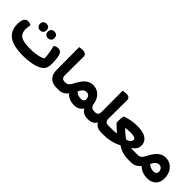

<svg xmlns="http://www.w3.org/2000/svg" viewBox="207 -1763 2864 2864"><g transform="rotate(45 1639.0 -330.5)"><path d="M442.1 16Q299.4 16 213 -16.9Q126.7 -49.8 87.9 -112.2Q49.1 -174.6 49.1 -262.2Q49.1 -327.2 69.8 -366.1Q90.5 -405 134.5 -405Q154.8 -405 173 -399.5Q191.1 -394 200.9 -386.9Q197.4 -369 194.2 -343.2Q190.9 -317.4 190.9 -294.7Q190.9 -230.2 218.6 -195.1Q246.4 -160 304.5 -146.5Q362.7 -132.9 451.8 -132.9Q507 -132.9 558 -140.6Q609 -148.3 646.4 -159.6Q683.8 -171 698 -183Q700.3 -211.5 695 -252.4Q689.6 -293.2 681 -336.6Q672.4 -380 664.1 -414.3Q675.2 -421.6 694.5 -429.1Q713.9 -436.7 735.2 -436.7Q770 -436.7 790.2 -419.5Q810.4 -402.3 821.2 -354.3Q826 -334.8 829 -309.1Q832 -283.4 833.6 -257.9Q835.2 -232.4 835.2 -213Q835.2 -149.8 816.9 -109.4Q798.6 -69.1 745.6 -41.5Q692.1 -13.5 612.6 1.3Q533.1 16 442.1 16ZM355.3 -432.9Q324 -432.9 304.9 -451.7Q285.8 -470.6 285.8 -502.4Q285.8 -534.6 304.9 -553.3Q324 -572 355.3 -572Q387.4 -572 406.1 -553.3Q424.8 -534.6 424.8 -502.4Q424.8 -470.6 406.1 -451.7Q387.4 -432.9 355.3 -432.9ZM521.2 -433.7Q489 -433.7 470.3 -452.5Q451.6 -471.3 451.6 -503.2Q451.6 -535.3 470.3 -554Q489 -572.7 521.2 -572.7Q553.3 -572.7 572 -554Q590.7 -535.3 590.7 -503.2Q590.7 -471.3 572 -452.5Q553.3 -433.7 521.2 -433.7Z M1093.6 -614.4 1091.9 -226.6Q1091.9 -182.7 1109.2 -165.9Q1126.6 -149.2 1159 -149.2H1175.7V0.2L1136 0Q1081.8 -0.5 1039.5 -19.9Q997.1 -39.4 973 -81.4Q949 -123.4 948 -190.1L945.5 -668.8Q955.8 -670.8 975.7 -673.7Q995.5 -676.6 1016.6 -676.6Q1054.1 -676.6 1073.9 -660.8Q1093.6 -645.1 1093.6 -614.4ZM1175.7 0.2V-148.9Q1184.3 -135.3 1188.8 -117Q1193.3 -98.6 1193.3 -74.7Q1193.3 -50.8 1188.7 -31.6Q1184 -12.4 1175.7 0.2Z M1160 0V-149.6H1175.1Q1201.6 -149.6 1219.4 -161.8Q1237.2 -173.9 1249.3 -192Q1261.4 -210.1 1269.9 -227Q1298.4 -284.2 1331.1 -327.2Q1363.9 -370.2 1404.4 -394Q1444.8 -417.8 1496.2 -417.8Q1549.4 -417.8 1591.8 -393.5Q1634.1 -369.2 1661.7 -325.5Q1689.3 -281.8 1697.8 -224.5Q1703.5 -185.7 1723.5 -167.4Q1743.5 -149.2 1793.6 -149.2H1796.9V0H1791.1Q1740.4 0 1704.7 -18.8Q1669 -37.5 1649 -72.8Q1629 -108.2 1623.5 -157.4L1664.4 -125Q1654.2 -73.3 1613.9 -37.2Q1573.6 -1 1498.4 -1Q1453.4 -1 1414.1 -14.4Q1374.8 -27.8 1347.9 -53Q1321 -78.3 1311.6 -113.9L1336.7 -92Q1316.8 -54.3 1276.1 -27.1Q1235.4 0 1179.4 0ZM1507.4 -140.6Q1537.1 -140.6 1554.2 -155.4Q1571.3 -170.2 1571.3 -194.3Q1571.3 -213.9 1563.2 -232.5Q1555.1 -251.1 1539.2 -262.8Q1523.3 -274.4 1497.7 -274.4Q1462.8 -274.4 1437.9 -248.5Q1413 -222.5 1396.3 -186.2Q1416.3 -164.1 1446.3 -152.3Q1476.4 -140.6 1507.4 -140.6ZM1796.9 0V-149.2Q1805.4 -135.6 1810 -117.2Q1814.5 -98.8 1814.5 -75Q1814.5 -51.1 1809.8 -31.8Q1805.2 -12.6 1796.9 0Z M1781 0V-149.2H1798Q1820.1 -149.2 1835.3 -156.4Q1850.5 -163.7 1858.1 -181Q1865.8 -198.3 1865.8 -227.8L1863.8 -668.8Q1874.1 -670.8 1893.7 -673.7Q1913.3 -676.6 1934.7 -676.6Q2011.5 -676.6 2011.5 -614.2L2008.7 -227.3Q2008.7 -197.5 2016.9 -180.2Q2025.1 -163 2040.3 -156.1Q2055.6 -149.2 2075.4 -149.2H2092.8V0H2078.6Q2029.4 0 1995 -17Q1960.7 -33.9 1942.7 -61.8Q1924.6 -89.6 1923.2 -122.7L1948.6 -123.5Q1948.4 -91.6 1931.6 -63.2Q1914.8 -34.9 1883.3 -17.4Q1851.9 0 1808 0ZM2092.8 0V-149.2Q2101.4 -135.6 2105.9 -117.2Q2110.4 -98.8 2110.4 -75Q2110.4 -51.1 2105.8 -31.8Q2101.1 -12.6 2092.8 0Z M2077 0V-149.2H2160.2Q2196.6 -149.2 2234 -154.1Q2271.4 -159.1 2303 -170.6L2438.1 -83.6Q2408.3 -61.2 2359.1 -42.2Q2310 -23.1 2252.2 -11.5Q2194.5 0 2138 0ZM2464.7 -160.5 2387.3 -173.7Q2420.5 -186.4 2445.5 -199.4Q2470.6 -212.4 2484.7 -227.6Q2498.9 -242.8 2498.9 -262Q2498.9 -289.6 2469.4 -300.5Q2440 -311.4 2391.8 -311.4Q2360.6 -311.4 2333.1 -308.2Q2305.5 -305 2281.9 -300.1Q2302 -280.7 2331.9 -254.7Q2361.7 -228.8 2396.5 -203.8Q2431.2 -178.9 2464.7 -160.5ZM2532.1 -162.1Q2546.1 -157.6 2556.7 -154.9Q2567.2 -152.2 2582 -150.7Q2596.8 -149.2 2623.1 -149.2H2707.3V0H2646.1Q2595.8 0 2546.2 -11.3Q2496.6 -22.7 2454.2 -45.8Q2411.7 -68.9 2379.6 -104.4ZM2372.8 -79.2 2310.8 -115.2Q2260.8 -149.9 2220.4 -186.3Q2180.1 -222.7 2137.6 -264.4Q2136.6 -276.7 2136.3 -288.4Q2135.9 -300.1 2135.9 -307.1Q2135.9 -338.7 2138.6 -361.5Q2141.4 -384.3 2147.4 -408Q2192.3 -425.5 2258.8 -438.8Q2325.3 -452 2390.3 -452Q2518.8 -452 2580.6 -407.9Q2642.3 -363.8 2642.3 -286.7Q2642.3 -250.6 2627.3 -224.3Q2612.3 -197.9 2591.3 -180.1Q2570.3 -162.3 2551.2 -150.4ZM2707.3 0V-149.2Q2715.9 -135.6 2720.4 -117.2Q2724.9 -98.8 2724.9 -75Q2724.9 -51.1 2720.3 -31.8Q2715.6 -12.6 2707.3 0Z M2691 0V-149.6H2706.1Q2732.6 -149.6 2750.4 -161.8Q2768.2 -173.9 2780.2 -192Q2792.2 -210.1 2800.9 -227Q2829.9 -284.6 2862.6 -327.5Q2895.4 -370.4 2935.8 -394.1Q2976.3 -417.8 3027.4 -417.8Q3086.2 -417.8 3132.3 -388Q3178.4 -358.2 3205 -304.9Q3231.6 -251.6 3231.6 -182.2Q3231.6 -98 3180.9 -49.5Q3130.2 -1 3045 -1Q3000.5 -1 2960.6 -12.9Q2920.7 -24.8 2889.8 -46.1Q2858.8 -67.5 2842.6 -94.2L2867.7 -92Q2847.8 -54.3 2807.1 -27.3Q2766.4 -0.2 2710.4 0ZM3038.4 -140.6Q3068.1 -140.6 3085.2 -155.4Q3102.3 -170.2 3102.3 -194.3Q3102.3 -213.9 3094.2 -232.5Q3086.1 -251.1 3070.2 -262.8Q3054.3 -274.4 3028.9 -274.4Q2994 -274.4 2969 -248.5Q2944 -222.5 2927.3 -186.2Q2947.3 -164.1 2977.3 -152.3Q3007.4 -140.6 3038.4 -140.6Z"/></g></svg>

Font: Baloo Bhaijaan 2
Style: Regular
Weight: 400
Designer: Sanskriti Dholi, Noopur Datye and Ek Type
Foundry: Ek Type
Version: Version 1.701